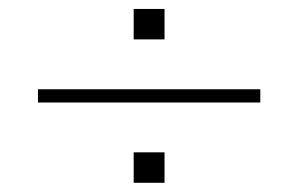

<svg xmlns="http://www.w3.org/2000/svg" viewBox="-20 -513 660 425"><path d="M275.9 -175.8H344.2V-108.4H275.9ZM64 -315.4H556.2V-286.1H64ZM275.9 -493.2H344.2V-425.8H275.9Z"/></svg>

Font: Cherry
Style: Light
Weight: 300
Designer: Amin Abedi
Version: Version 1.00 ; ttfautohint (v1.6)